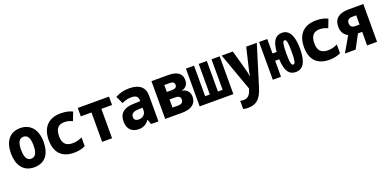

<svg xmlns="http://www.w3.org/2000/svg" viewBox="-4 -1469 5308 2622"><g transform="rotate(-20 2650.0 -157.5)"><path d="M266 10C437 10 502 -118 502 -274C502 -455 409 -560 263 -560C104 -560 28 -441 28 -278C28 -117 100 10 266 10ZM265 -115C203 -115 175 -172 175 -276C175 -378 202 -434 265 -434C327 -434 356 -379 356 -276C356 -172 329 -115 265 -115Z M845 9C910 9 963 -4 1009 -26V-154C967 -132 921 -120 870 -120C773 -120 726 -168 726 -273C726 -380 770 -430 859 -430C900 -430 936 -420 975 -402L1022 -524C978 -547 925 -560 851 -560C689 -560 575 -471 575 -271C575 -90 669 9 845 9Z M1253 0H1397V-427H1552V-549H1098V-427H1253Z M1784 9C1841 9 1893 -10 1937 -71H1940L1964 0H2071V-371C2071 -497 1995 -561 1848 -561C1765 -561 1708 -544 1645 -511L1696 -402C1743 -426 1786 -436 1834 -436C1896 -436 1931 -414 1931 -362V-345L1827 -341C1698 -337 1622 -282 1622 -161C1622 -56 1680 9 1784 9ZM1828 -116C1790 -116 1762 -134 1762 -174C1762 -223 1800 -246 1871 -248L1931 -250V-212C1931 -148 1881 -116 1828 -116Z M2169 0H2415C2554 0 2624 -58 2624 -157C2624 -226 2585 -273 2518 -283V-287C2579 -302 2609 -345 2609 -406C2609 -506 2533 -549 2415 -549H2169ZM2316 -338V-439H2397C2439 -439 2462 -423 2462 -390C2462 -354 2436 -338 2390 -338ZM2316 -111V-230H2396C2446 -230 2473 -212 2473 -171C2473 -128 2442 -111 2398 -111Z M2670 0H3160V-549H3042V-105H2974V-549H2856V-105H2788V-549H2670Z M3287 246C3409 246 3474 184 3519 37L3700 -549H3546L3476 -252C3468 -221 3462 -187 3458 -156H3454C3449 -190 3443 -220 3434 -252L3352 -549H3190L3387 1L3379 25C3353 105 3312 124 3263 124C3247 124 3232 122 3216 118V238C3239 243 3262 246 3287 246Z M3733 0H3852V-233H3911C3918 -56 3974 9 4066 9C4173 9 4228 -79 4228 -272C4228 -467 4170 -560 4067 -560C3979 -560 3923 -500 3912 -339H3852V-549H3733ZM4068 -99C4039 -99 4029 -143 4029 -274C4029 -402 4039 -452 4068 -452C4096 -452 4106 -401 4106 -274C4106 -143 4096 -99 4068 -99Z M4555 9C4620 9 4673 -4 4719 -26V-154C4677 -132 4631 -120 4580 -120C4483 -120 4436 -168 4436 -273C4436 -380 4480 -430 4569 -430C4610 -430 4646 -420 4685 -402L4732 -524C4688 -547 4635 -560 4561 -560C4399 -560 4285 -471 4285 -271C4285 -90 4379 9 4555 9Z M4781 0H4937L5042 -197H5104L5103 0H5248V-549H5032C4899 -549 4820 -493 4820 -375C4820 -302 4851 -249 4909 -222ZM5042 -303C4996 -303 4969 -325 4969 -371C4969 -414 4996 -437 5044 -437H5104V-303Z"/></g></svg>

Font: Noto Sans Mono Condensed ExtraBold
Style: Regular
Weight: 800
Width: 3
Designer: Monotype Design Team
Foundry: Monotype Imaging Inc.
Version: Version 2.014